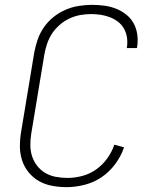

<svg xmlns="http://www.w3.org/2000/svg" viewBox="-20 -763 640 791"><path d="M254 8Q224 8 194.5 2.5Q165 -3 140.5 -17Q116 -31 98 -53Q80 -75 71 -102.5Q62 -130 62 -160Q62 -190 67 -220L121 -546Q126 -573 135 -599.5Q144 -626 160.5 -650Q177 -674 200 -692.5Q223 -711 249.5 -722.5Q276 -734 304 -738.5Q332 -743 359 -743Q385 -743 410.5 -739.5Q436 -736 458.5 -727Q481 -718 500 -703Q519 -688 530.5 -667Q542 -646 545.5 -621Q549 -596 545 -570L544 -565H502L503 -569Q506 -589 503 -609Q500 -629 490.5 -645.5Q481 -662 466 -673.5Q451 -685 433 -692Q415 -699 395 -702Q375 -705 355 -705Q333 -705 310.5 -701Q288 -697 266.5 -687Q245 -677 226.5 -661Q208 -645 195 -625.5Q182 -606 174.5 -584Q167 -562 163 -540L109 -214Q105 -190 105 -166Q105 -142 112 -120Q119 -98 133 -80Q147 -62 166.5 -50.5Q186 -39 209.5 -34.5Q233 -30 258 -30Q288 -30 318.5 -38Q349 -46 375.5 -64.5Q402 -83 421.5 -110Q441 -137 451 -167L491 -156Q479 -120 455 -87.5Q431 -55 398.5 -33Q366 -11 328 -1.5Q290 8 254 8Z"/></svg>

Font: Iosevka Extralight Extended
Style: Italic
Weight: 200
Width: 7
Italic angle: -9°
Monospace: yes
Designer: Belleve Invis
Foundry: Belleve Invis
Version: Version 32.5.0; ttfautohint (v1.8.4)